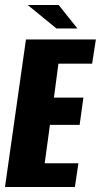

<svg xmlns="http://www.w3.org/2000/svg" viewBox="-22 -749 404 769"><path d="M-2 0 82 -591H362L347 -494H212L194 -358H312L297 -249H178L157 -95H292L278 0ZM204 -635 89 -729H213L288 -635Z"/></svg>

Font: Alumni Sans Thin ExtraBold
Style: Italic
Weight: 800
Italic angle: -8°
Version: Version 1.016